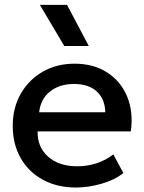

<svg xmlns="http://www.w3.org/2000/svg" viewBox="-20 -780 612 814"><path d="M302.5 15Q222.5 15 162 -17.8Q101.5 -50.5 67.8 -109.5Q34 -168.5 34 -246.5Q34 -323 68 -382.5Q102 -442 161.2 -476Q220.5 -510 296 -510Q377.5 -510 435.2 -472.2Q493 -434.5 519.5 -369.5Q546 -304.5 534.5 -223H139.5Q138 -156.5 184 -115.8Q230 -75 308 -75Q350 -75 389.2 -87.8Q428.5 -100.5 460.5 -125.5L503 -46.5Q466.5 -17 410.2 -1Q354 15 302.5 15ZM146 -304H426.5Q425 -360 390.5 -392Q356 -424 293.5 -424Q232 -424 192 -392Q152 -360 146 -304ZM252.5 -585 149 -759.5H264L356.5 -585Z"/></svg>

Font: Geologica
Style: Regular
Weight: 400
Designer: Sindre Bremnes, Frode Helland
Foundry: Monokrom Skriftforlag AS
Version: Version 1.010; ttfautohint (v1.8.4.7-5d5b);gftools[0.9.28]